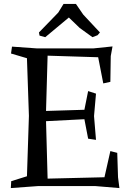

<svg xmlns="http://www.w3.org/2000/svg" viewBox="-20 -946 665 976"><path d="M214 -330 222 -38 511 -45 541 -178 576 -169 580 -45 587 10 466 0H172L35 10L37 -25L117 -50L127 -357L117 -650L36 -674L41 -709L167 -700H455L552 -710L543 -661L541 -530L505 -522L479 -655L222 -663L214 -382L409 -388L428 -483L468 -470L458 -356L468 -235L428 -241L409 -340ZM476 -767 450 -757 385 -804 330 -857 210 -757 181 -765 178 -781 276 -882 303 -926H366L403 -872L488 -781Z"/></svg>

Font: Alike Angular
Style: Regular
Weight: 400
Designer: Sveta Sebyakina
Foundry: Cyreal (www.cyreal.org)
Version: Version 1.300; ttfautohint (v1.8.4.7-5d5b)